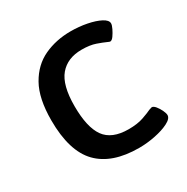

<svg xmlns="http://www.w3.org/2000/svg" viewBox="-129 -643 743 762"><g transform="rotate(-30 242.5 -261.5)"><path d="M297 7Q173 7 111 -57Q49 -121 49 -262Q49 -362 82 -420.5Q115 -479 170 -504.5Q225 -530 292 -530Q330 -530 365.5 -523Q401 -516 424 -504Q447 -492 447 -477Q447 -469 440 -454.5Q433 -440 424.5 -428Q416 -416 408 -416Q406 -416 395 -421Q382 -427 356.5 -436Q331 -445 293 -445Q228 -445 192.5 -403Q157 -361 157 -265Q157 -168 189 -123Q221 -78 298 -78Q338 -78 365.5 -87.5Q393 -97 407 -104Q412 -105 415 -106.5Q418 -108 420 -108Q428 -108 437 -97Q446 -86 452.5 -72Q459 -58 459 -50Q459 -34 433.5 -21Q408 -8 370.5 -0.5Q333 7 297 7Z"/></g></svg>

Font: Asap Medium
Style: Regular
Weight: 500
Designer: Pablo Cosgaya
Foundry: Omnibus-Type
Version: Version 3.001; ttfautohint (v1.8.3)